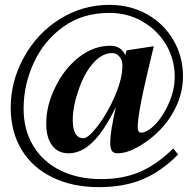

<svg xmlns="http://www.w3.org/2000/svg" viewBox="-20 -620 797 789"><path d="M387 149Q277 149 196 109Q113 69 68.5 -5Q24 -79 24 -178Q24 -286 78 -384Q132 -483 225.5 -541.5Q319 -600 430 -600Q516 -600 585 -561Q654 -522 693 -454.5Q732 -387 732 -306Q732 -227 688.5 -153Q645 -79 568 -29Q508 10 464 10Q446 10 439.5 -0.5Q433 -11 433 -36Q433 -77 456 -180Q407 -80 360 -35Q313 10 262 10Q218 10 194 -22.5Q170 -55 170 -112Q170 -187 207 -261Q244 -338 304.5 -385Q365 -432 433 -432Q478 -432 495 -393L500 -413L612 -430L589 -334Q544 -145 546 -92Q548 -75 559 -75Q586 -75 619 -110Q653 -146 675.5 -199.5Q698 -253 698 -305Q698 -375 663 -436Q626 -497 565 -532Q504 -567 430 -567Q318 -567 239 -509Q161 -453 119 -362.5Q77 -272 77 -173Q77 -87 116 -22Q155 44 227.5 80Q300 116 396 116Q486 116 555.5 86Q625 56 692 -10L712 15Q641 86 564.5 117.5Q488 149 387 149ZM323 -52Q343 -52 383 -104Q424 -159 453.5 -228.5Q483 -298 483 -350Q483 -372 471 -387Q459 -402 441 -402Q399 -402 361.5 -359Q324 -316 300 -242Q279 -180 279 -127Q279 -52 323 -52Z"/></svg>

Font: UnnaMedium
Style: Regular
Weight: 500
Designer: Jorge de Buen Unna
Foundry: Omnibus-Type
Version: Version 2.008;hotconv 1.0.109;makeotfexe 2.5.65596